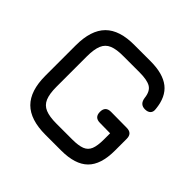

<svg xmlns="http://www.w3.org/2000/svg" viewBox="-166 -854 1030 1030"><g transform="rotate(45 349.0 -339.0)"><path d="M304 0Q189.5 0 134.8 -54.8Q80 -109.5 80 -224V-454Q80 -569.5 134.5 -624.2Q189 -679 303 -678H424Q518 -678 567.5 -639.2Q617 -600.5 625 -517Q628 -496 617 -485Q606 -474 585 -474Q547 -474 541 -516Q536 -562 509.2 -578Q482.5 -594 424 -594H303Q250 -594.5 219.8 -582Q189.5 -569.5 176.8 -538.8Q164 -508 164 -454V-224Q164 -170.5 176.8 -140Q189.5 -109.5 220 -96.8Q250.5 -84 304 -84H424Q470.5 -84 496.8 -94.2Q523 -104.5 533.5 -130.5Q544 -156.5 544 -204V-251L466 -252Q424 -252 424 -294Q424 -336 466 -336L586 -335Q628 -335 628 -293V-204Q628 -97.5 578.5 -48.8Q529 0 424 0Z"/></g></svg>

Font: Jura Light
Style: Bold
Weight: 700
Version: Version 5.104